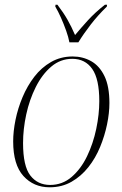

<svg xmlns="http://www.w3.org/2000/svg" viewBox="-20 -786 520 816"><path d="M191 10Q123 10 79.5 -38Q36 -86 36 -185Q36 -228 46 -277Q56 -326 76 -373.5Q96 -421 126 -460Q156 -499 197 -522.5Q238 -546 289 -546Q332 -546 367.5 -526Q403 -506 424 -462.5Q445 -419 445 -348Q445 -306 435 -257.5Q425 -209 405.5 -161.5Q386 -114 355.5 -75.5Q325 -37 284 -13.5Q243 10 191 10ZM193 0Q245 0 284.5 -34Q324 -68 350 -122Q376 -176 389 -238Q402 -300 402 -356Q402 -450 372 -493Q342 -536 287 -536Q237 -536 198 -503Q159 -470 132 -416Q105 -362 91.5 -299.5Q78 -237 78 -178Q78 -80 109 -40Q140 0 193 0ZM275 -606Q271 -628 261 -656Q251 -684 239 -711Q227 -738 215 -758L216 -766H224Q250 -732 267 -702Q284 -672 299 -637Q323 -666 353.5 -699.5Q384 -733 426 -766H435L434 -758Q396 -721 365.5 -681.5Q335 -642 313 -606Z"/></svg>

Font: Noto Serif Display SemiCondensed ExtraLight
Style: Italic
Weight: 200
Width: 4
Italic angle: -12°
Designer: Monotype Design Team
Foundry: Monotype Imaging Inc.
Version: Version 2.009